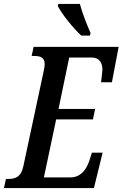

<svg xmlns="http://www.w3.org/2000/svg" viewBox="-38 -951 620 971"><path d="M373 -771H417L420 -784C403 -822 377 -888 366 -931H257L254 -921C276 -878 331 -810 373 -771ZM-18 0H437L481 -179H427L413 -136C398 -92 369 -54 319 -54H184L246 -347H432L443 -400H258L312 -660H426C465 -660 480 -633 480 -598C480 -590 474 -544 473 -535H528L562 -714H132L122 -668H132C165 -668 188 -662 188 -626C188 -617 186 -605 182 -587L80 -110C69 -58 43 -46 3 -46H-8Z"/></svg>

Font: Noto Serif Condensed Semi
Style: Italic
Weight: 600
Width: 3
Italic angle: -12°
Designer: Monotype Design Team
Foundry: Monotype Imaging Inc.
Version: Version 1.901